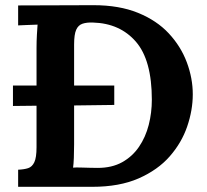

<svg xmlns="http://www.w3.org/2000/svg" viewBox="-20 -721 798 741"><path d="M50 -66Q73 -67 88.5 -72Q104 -77 112.5 -95Q121 -113 121 -153V-313L30 -312V-391H121V-536Q121 -563 122.5 -588Q124 -613 125 -626Q109 -625 85 -624.5Q61 -624 50 -623V-700L341 -701Q440 -701 512.5 -671.5Q585 -642 631.5 -592Q678 -542 701 -480.5Q724 -419 724 -357Q724 -296 702.5 -233Q681 -170 635 -117.5Q589 -65 515 -32.5Q441 0 336 0H50ZM266 -164Q266 -137 265 -112Q264 -87 262 -74Q272 -75 289.5 -74.5Q307 -74 326 -73.5Q345 -73 357 -73Q412 -73 451.5 -95Q491 -117 516.5 -154.5Q542 -192 554 -239Q566 -286 566 -336Q566 -489 504.5 -560Q443 -631 339 -634Q315 -635 298.5 -629.5Q282 -624 274 -606Q266 -588 266 -549V-391H421V-316L266 -314Z"/></svg>

Font: Lora
Style: Bold
Weight: 700
Designer: Olga Karpushina, Alexei Vanyashin (Cyrillic)
Foundry: Cyreal
Version: Version 3.006; ttfautohint (v1.8.4.7-5d5b);gftools[0.9.30]